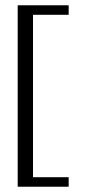

<svg xmlns="http://www.w3.org/2000/svg" viewBox="-20 -650 327 727"><path d="M47 57V-630H240V-594H105V21H240V57Z"/></svg>

Font: Alumni Sans Thin
Style: Regular
Weight: 400
Version: Version 1.018